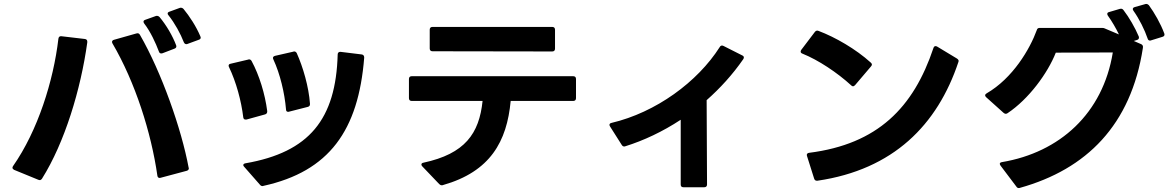

<svg xmlns="http://www.w3.org/2000/svg" viewBox="-20 -894 5910 970"><path d="M927 -672 984 -693C991 -695 994 -699 994 -704C994 -706 993 -708 992 -711C972 -759 937 -813 907 -849C903 -853 899 -855 895 -855C893 -855 890 -855 888 -854L836 -835C830 -833 827 -830 827 -826C827 -823 828 -820 831 -817C863 -777 892 -724 909 -680C912 -674 916 -671 921 -671C923 -671 925 -671 927 -672ZM43 -47C43 -42 46 -39 51 -36L173 14C181 18 187 16 192 9C307 -174 388 -442 421 -680C422 -690 418 -696 409 -697L290 -711C281 -712 276 -707 275 -698C250 -485 171 -234 46 -55C44 -52 43 -49 43 -47ZM546 -682C546 -680 547 -677 548 -675C663 -479 744 -224 775 -7C776 1 780 5 787 5C788 5 790 4 792 4L923 -31C930 -33 934 -37 934 -44C934 -45 934 -46 933 -47C897 -242 796 -529 687 -718C684 -723 680 -726 675 -726C673 -726 671 -725 669 -725L556 -693C549 -691 546 -687 546 -682ZM705 -785C705 -782 706 -779 708 -776C741 -733 766 -678 783 -633C785 -627 789 -624 794 -624C796 -624 798 -624 801 -625L861 -648C867 -650 871 -654 871 -660L870 -665C852 -713 821 -766 786 -808C782 -812 778 -814 774 -814C771 -814 769 -814 767 -813L714 -794C708 -792 705 -789 705 -785Z M1330 -330V-333C1319 -419 1290 -514 1251 -586C1248 -591 1244 -594 1239 -594C1237 -594 1236 -594 1234 -593L1145 -572C1138 -571 1135 -567 1135 -562C1135 -560 1136 -557 1137 -555C1173 -480 1199 -385 1209 -301C1210 -294 1214 -290 1220 -290H1225L1319 -316C1326 -318 1330 -323 1330 -330ZM1209 -60C1209 -57 1211 -54 1214 -51L1293 39C1297 44 1301 46 1306 46C1308 46 1309 46 1311 45C1643 -28 1791 -235 1820 -603C1820 -612 1816 -618 1807 -619L1701 -632C1692 -633 1686 -628 1686 -619C1677 -292 1543 -125 1220 -69C1213 -68 1209 -64 1209 -60ZM1359 -601C1359 -599 1360 -597 1361 -594C1395 -521 1418 -424 1425 -341C1425 -333 1429 -329 1436 -329C1437 -329 1439 -329 1441 -330L1535 -354C1543 -356 1546 -361 1546 -368V-370C1540 -455 1511 -555 1479 -626C1476 -631 1472 -634 1467 -634C1465 -634 1463 -634 1462 -633L1370 -612C1363 -610 1359 -607 1359 -601Z M2890 -398V-495C2890 -504 2885 -509 2876 -509H2060C2051 -509 2046 -504 2046 -495V-398C2046 -389 2051 -384 2060 -384H2418C2401 -219 2329 -117 2119 -72C2112 -71 2109 -67 2109 -63C2109 -60 2110 -57 2113 -54L2199 36C2203 40 2207 42 2212 42C2214 42 2216 42 2218 41C2457 -27 2541 -179 2560 -384H2876C2885 -384 2890 -389 2890 -398ZM2151 -744V-649C2151 -640 2156 -635 2165 -635L2770 -634C2779 -634 2784 -639 2784 -648V-744C2784 -753 2779 -758 2770 -758H2165C2156 -758 2151 -753 2151 -744Z M3552 38 3550 -388C3618 -448 3681 -517 3735 -595C3737 -598 3738 -601 3738 -604C3738 -608 3735 -612 3730 -614L3635 -662C3627 -666 3620 -664 3616 -656C3504 -480 3294 -326 3069 -273C3063 -272 3059 -268 3059 -263C3059 -261 3060 -258 3062 -255L3121 -162C3124 -157 3128 -154 3133 -154C3135 -154 3137 -154 3139 -155C3232 -184 3328 -229 3419 -289V38C3419 47 3423 52 3433 52H3538C3547 52 3552 47 3552 38Z M4106 19H4110C4493 -37 4716 -263 4822 -581C4825 -588 4822 -593 4815 -598L4714 -659C4712 -660 4709 -661 4706 -661C4702 -661 4698 -658 4696 -652C4595 -350 4414 -166 4068 -122C4060 -121 4056 -117 4056 -111L4057 -106L4093 8C4095 15 4100 19 4106 19ZM4025 -633C4025 -629 4028 -625 4034 -623C4114 -591 4210 -527 4280 -463C4283 -460 4286 -458 4289 -458C4293 -458 4296 -460 4300 -464L4380 -558C4383 -561 4385 -565 4385 -568C4385 -571 4383 -575 4379 -578C4304 -646 4200 -706 4115 -738C4108 -741 4102 -739 4097 -733L4028 -642C4026 -639 4025 -636 4025 -633Z M5133 55C5469 -39 5694 -262 5754 -652C5756 -662 5752 -668 5745 -671L5708 -687L5724 -692C5731 -694 5734 -698 5734 -704C5734 -706 5734 -708 5733 -710C5715 -753 5684 -807 5656 -843C5652 -848 5648 -850 5643 -850L5637 -849L5583 -833C5577 -832 5574 -828 5574 -824C5574 -821 5575 -818 5577 -815C5598 -786 5618 -751 5633 -720L5562 -750C5556 -753 5551 -753 5544 -753H5442H5233C5225 -753 5220 -750 5218 -742C5183 -646 5097 -499 4964 -422C4959 -419 4957 -416 4957 -412C4957 -409 4959 -406 4962 -403L5050 -324C5054 -321 5057 -319 5061 -319C5064 -319 5067 -320 5070 -322C5177 -393 5273 -524 5314 -628L5602 -629C5552 -321 5334 -124 5042 -75C5035 -74 5031 -71 5031 -66C5031 -63 5033 -61 5035 -57L5115 49C5118 54 5122 56 5127 56C5129 56 5131 56 5133 55ZM5703 -848C5703 -846 5704 -843 5706 -840C5736 -798 5763 -743 5778 -699C5780 -692 5784 -689 5790 -689C5791 -689 5793 -689 5795 -690L5853 -708C5860 -710 5863 -714 5863 -719C5863 -721 5863 -723 5862 -725C5844 -774 5812 -830 5784 -868C5780 -872 5776 -874 5771 -874C5769 -874 5767 -874 5765 -873L5712 -858C5706 -856 5703 -853 5703 -848Z"/></svg>

Font: LINE Seed JP App_OTF Bold
Style: Regular
Weight: 700
Designer: LINE & Fontrix & Fontworks
Version: Version 1.009